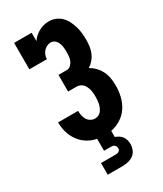

<svg xmlns="http://www.w3.org/2000/svg" viewBox="-235 -831 969 1139"><g transform="rotate(-30 250.0 -261.5)"><path d="M150 220V140H250Q256 140 261.5 139Q267 138 272 135Q277 132 280 127Q283 122 283 116Q283 110 280.5 103.5Q278 97 273.5 93Q269 89 262.5 87.5Q256 86 250 86H202V4Q168 -2 138.5 -20.5Q109 -39 89 -67Q69 -95 59.5 -128Q50 -161 50 -196H187Q187 -180 190 -164.5Q193 -149 201 -135.5Q209 -122 223 -114Q237 -106 252 -106Q264 -106 275.5 -111Q287 -116 294.5 -125.5Q302 -135 307 -146.5Q312 -158 314.5 -169.5Q317 -181 318 -193.5Q319 -206 319 -218Q319 -230 318 -242Q317 -254 314 -265.5Q311 -277 306 -288Q301 -299 293 -307.5Q285 -316 273.5 -320.5Q262 -325 250 -325H193V-439H250Q265 -439 276.5 -449.5Q288 -460 294 -473.5Q300 -487 301.5 -502Q303 -517 303 -532Q303 -542 302.5 -552.5Q302 -563 300 -573Q298 -583 294 -593Q290 -603 284 -611Q278 -619 268.5 -624Q259 -629 249 -629Q235 -629 222 -622.5Q209 -616 199.5 -605.5Q190 -595 185 -581.5Q180 -568 180 -554H60V-735H180V-678Q190 -693 203.5 -705Q217 -717 232.5 -725.5Q248 -734 265.5 -738.5Q283 -743 301 -743Q324 -743 346 -734.5Q368 -726 384.5 -709.5Q401 -693 411.5 -672Q422 -651 428.5 -629Q435 -607 437.5 -584Q440 -561 440 -538Q440 -515 437 -493Q434 -471 425.5 -450.5Q417 -430 402.5 -413Q388 -396 369 -384Q391 -372 408.5 -353.5Q426 -335 437 -312.5Q448 -290 452 -265Q456 -240 456 -215Q456 -178 447.5 -141.5Q439 -105 419 -74Q399 -43 367 -22.5Q335 -2 298 5V47Q311 51 323 59Q335 67 343 78Q351 89 354.5 102.5Q358 116 358 130Q358 150 350 169Q342 188 326 199.5Q310 211 290 215.5Q270 220 250 220Z"/></g></svg>

Font: Iosevka Curly Slab Heavy
Style: Regular
Weight: 900
Monospace: yes
Designer: Belleve Invis
Foundry: Belleve Invis
Version: Version 22.1.2; ttfautohint (v1.8.4)